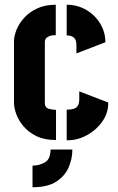

<svg xmlns="http://www.w3.org/2000/svg" viewBox="-20 -590 496 809"><path d="M117 199V108Q144 108 168.5 94.5Q193 81 193 40H285Q285 78 269.5 114.5Q254 151 217.5 175Q181 199 117 199ZM216 0Q167 0 133.5 -16.5Q100 -33 79 -58Q58 -83 48.5 -109.5Q39 -136 39 -155V-417Q39 -437 49 -463Q59 -489 80.5 -513.5Q102 -538 135.5 -554Q169 -570 215 -570V-442Q198 -442 187.5 -437.5Q177 -433 173 -427Q169 -421 169 -415V-155Q169 -145 174 -139Q179 -133 189.5 -130.5Q200 -128 216 -127ZM261 1V-128Q279 -128 290.5 -131.5Q302 -135 308 -144.5Q314 -154 314 -172V-205L436 -158Q437 -115 411.5 -78.5Q386 -42 345.5 -20Q305 2 261 1ZM302 -365V-398Q302 -415 297 -424Q292 -433 282.5 -437Q273 -441 261 -441V-570Q306 -570 343 -548.5Q380 -527 402 -491Q424 -455 424 -412Z"/></svg>

Font: Stick No Bills ExtraLight ExtraBold
Style: Regular
Weight: 800
Version: Version 2.000